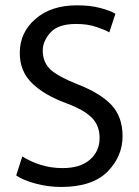

<svg xmlns="http://www.w3.org/2000/svg" viewBox="-20 -705 533 735"><path d="M42 -33.2 65.4 -106.4C85 -93.4 108.1 -82.7 134.8 -74.2C161.5 -65.8 189.8 -61.5 219.7 -61.5C264.6 -61.5 299.5 -72.3 324.2 -93.8C349 -115.2 361.3 -142.9 361.3 -176.8C361.3 -208 351.6 -233.7 332 -253.9C312.5 -274.1 279.9 -292.6 234.4 -309.6C179 -329.8 135.4 -355.1 103.5 -385.7C71.6 -416.3 55.7 -455.1 55.7 -502C55.7 -554.7 75.8 -598.3 116.2 -632.8C155.9 -667.3 208.7 -684.6 274.4 -684.6C308.3 -684.6 337.6 -681.3 362.3 -674.8C387.7 -668.3 407.6 -660.8 421.9 -652.3L398.4 -581.1C387.4 -587.6 371.1 -594.4 349.6 -601.6C327.5 -609.4 301.4 -613.3 271.5 -613.3C225.3 -613.3 192.4 -602.2 172.9 -580.1C153.3 -557.9 143.6 -535.2 143.6 -511.7C143.6 -480.5 154.3 -455.4 175.8 -436.5C197.3 -418.3 231.4 -400.1 278.3 -381.8C335 -359.7 377.6 -333.7 406.2 -303.7C434.9 -273.1 449.2 -233.1 449.2 -183.6C449.2 -132.2 430 -86.9 391.6 -47.9C352.5 -8.8 293.3 10.7 213.9 10.7C181.3 10.7 149.1 6.5 117.2 -2C85.3 -10.4 60.2 -20.8 42 -33.2Z"/></svg>

Font: ImmaginiFont
Style: Regular
Weight: 400
Version: Version 1.0